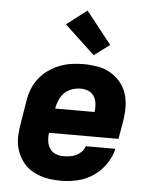

<svg xmlns="http://www.w3.org/2000/svg" viewBox="-55 -832 710 887"><g transform="rotate(5 300.0 -389.0)"><path d="M261 8Q237 8 212.5 5Q188 2 165.5 -5.5Q143 -13 123.5 -25Q104 -37 89 -54.5Q74 -72 64 -93Q54 -114 49.5 -137.5Q45 -161 46.5 -186Q48 -211 52 -235L70 -345Q74 -373 84.5 -400Q95 -427 113 -450.5Q131 -474 156 -491.5Q181 -509 208 -519.5Q235 -530 263 -534Q291 -538 319 -538Q351 -538 383 -532.5Q415 -527 441.5 -512Q468 -497 488 -474Q508 -451 518 -421.5Q528 -392 528.5 -359.5Q529 -327 524 -295L509 -208H187Q184 -189 186.5 -170Q189 -151 198.5 -136Q208 -121 225 -113.5Q242 -106 261 -106Q276 -106 291 -108Q306 -110 320 -116.5Q334 -123 345.5 -134.5Q357 -146 361 -161H499Q490 -123 466.5 -89Q443 -55 409.5 -32.5Q376 -10 337.5 -1Q299 8 261 8ZM206 -322H388Q391 -341 389 -359.5Q387 -378 378 -393.5Q369 -409 352 -416.5Q335 -424 316 -424Q297 -424 277.5 -418Q258 -412 242.5 -398Q227 -384 218.5 -365Q210 -346 206 -327ZM361 -583 221 -714 315 -786 433 -637Z"/></g></svg>

Font: Iosevka Curly HvExObl
Style: Regular
Weight: 900
Width: 7
Italic angle: -9°
Monospace: yes
Designer: Belleve Invis
Foundry: Belleve Invis
Version: Version 11.1.0; ttfautohint (v1.8.3)